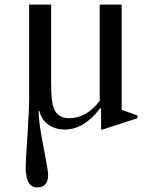

<svg xmlns="http://www.w3.org/2000/svg" viewBox="-20 -550 664 830"><path d="M417 10V-81L413 -82Q343 10 261 10Q218 10 188 -12Q158 -34 150 -72L147 -70Q147 -20 167.5 82.5Q188 185 188 206Q188 260 140 260Q91 260 91 173Q91 147 98.5 37.5Q106 -72 106 -127V-530H201V-193Q201 -106 213 -81Q230 -39 279 -39Q354 -39 411 -114V-530H506V-75L574 -51V-39L424 10Z"/></svg>

Font: Libre Caslon Text
Style: Regular
Weight: 400
Designer: Pablo Impallari, Rodrigo Fuenzalida
Foundry: Pablo Impallari, Rodrigo Fuenzalida
Version: Version 1.002